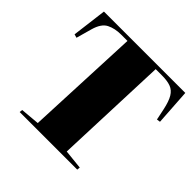

<svg xmlns="http://www.w3.org/2000/svg" viewBox="-183 -902 1073 1073"><g transform="rotate(45 354.0 -365.0)"><path d="M117 -18 230 -28 260 -707H210Q161 -707 125 -689Q89 -671 72 -611L46 -518L25 -524L51 -730H694L708 -516L687 -513L673 -580Q662 -632 645.5 -659.5Q629 -687 602 -697Q575 -707 532 -707H483L457 -30L572 -18L570 0H115Z"/></g></svg>

Font: Literata 72pt Black
Style: Italic
Weight: 900
Italic angle: -2°
Designer: Latin by Veronika Burian and Jose Scaglione. Greek by Irene Vlachou. Cyrillic by Vera Evstafieva
Foundry: TypeTogether
Version: Version 3.002